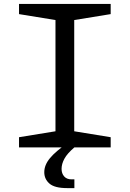

<svg xmlns="http://www.w3.org/2000/svg" viewBox="-20 -750 660 977"><path d="M76.8 -51.8 285.7 -85.8 262.3 -44.3V-685.7L285.7 -644.2L76.8 -678.2V-730H543.2V-678.2L334.3 -644.2L357.7 -685.7V-44.3L334.3 -85.8L543.2 -51.8V0H76.8ZM205.3 126.3Q205.3 89.3 234.7 54.2Q264 19.2 320 -18.5L358.5 0Q322.3 30.8 307.8 57.6Q293.3 84.3 293.3 109.2Q293.3 132.8 306.6 147.8Q319.8 162.7 344 162.7H358.5V207.2H322.2Q258 207.2 231.7 184.2Q205.3 161.2 205.3 126.3Z"/></svg>

Font: Monaspace Xenon Var ExtraLight
Style: Regular
Weight: 200
Designer: Riley Cran and the Lettermatic Team
Version: Version 1.200 (Monaspace Xenon Var)